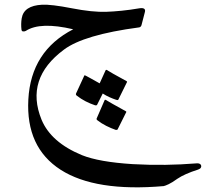

<svg xmlns="http://www.w3.org/2000/svg" viewBox="-20 -279 872 813"><path d="M593 -226 579 -172Q576 -164 569 -163Q335 -132 251 -69Q85 54 156 228Q196 324 327 378Q399 407 542 416Q614 420 680.5 419Q747 418 808 413Q823 411 829 417Q834 423 831 430Q829 434 826 435.5Q823 437 819 439Q762 457 731 478Q709 494 694 501Q679 508 673 509Q384 534 237 440Q89 345 100 142Q111 -63 290 -155Q150 -188 89 -148Q83 -145 77 -146Q72 -147 71 -153Q68 -178 72 -202Q81 -255 158 -259Q197 -261 284 -244Q371 -227 430 -229Q459 -230 494.5 -233.5Q530 -237 571 -244Q600 -248 593 -226ZM391 165Q389 168 383 167Q362 160 342.5 150Q323 140 305 126Q300 122 302 117L337 41Q338 38 346 43Q350 45 363.5 52.5Q377 60 402 74L427 19Q429 14 437 20Q441 23 460.5 34Q480 45 515 64Q520 67 517 70L481 143Q479 146 474 144Q473 144 473 144Q458 139 443.5 132.5Q429 126 415 117ZM478 269Q476 272 470 271Q450 264 430 254Q410 244 392 230Q387 226 390 221L423 145Q425 141 433 147Q438 150 457 161Q476 172 511 191Q517 194 514 197Z"/></svg>

Font: Amiri
Style: Italic
Weight: 400
Italic angle: 10°
Designer: Khaled Hosny
Version: Version 0.113